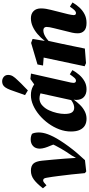

<svg xmlns="http://www.w3.org/2000/svg" viewBox="474 -1306 847 1836"><g transform="rotate(-90 898.0 -387.5)"><path d="M161 0Q156 -63 148.5 -127Q141 -191 133.5 -252Q126 -313 117 -364Q114 -386 107 -392.5Q100 -399 91 -399Q82 -399 70.5 -390Q59 -381 44 -367L16 -401Q60 -458 98.5 -487Q137 -516 184 -516Q230 -516 252 -492Q274 -468 280 -409Q285 -360 290 -304.5Q295 -249 299.5 -191.5Q304 -134 307 -77H302L329 -125Q347 -150 363 -175.5Q379 -201 394.5 -227Q410 -253 424 -281Q438 -309 451 -338Q457 -352 462 -365Q467 -378 470 -389L453 -253L422 -332Q411 -357 403.5 -381.5Q396 -406 395 -430Q395 -472 419.5 -495Q444 -518 483 -518Q501 -518 515 -514Q529 -510 537 -505Q543 -494 546 -480Q549 -466 550 -443Q550 -422 546 -400.5Q542 -379 533 -354.5Q524 -330 509 -300Q495 -272 471.5 -235Q448 -198 417.5 -156.5Q387 -115 353 -75Q319 -35 285 1L177 13Z M681 16Q644 16 617 0.5Q590 -15 574.5 -48Q559 -81 559 -133Q559 -189 579.5 -244Q600 -299 635.5 -348Q671 -397 716 -435Q761 -473 810 -494.5Q859 -516 906 -516Q932 -516 952.5 -511Q973 -506 991 -496Q1009 -486 1026 -472L965 -399Q941 -418 919.5 -426Q898 -434 876 -434Q864 -434 851.5 -431Q839 -428 826 -420.5Q813 -413 802 -401Q778 -378 761.5 -342Q745 -306 736 -266.5Q727 -227 727 -194Q727 -143 742.5 -122.5Q758 -102 786 -102Q801 -102 817 -107.5Q833 -113 849.5 -124Q866 -135 883 -151L886 -107H864Q842 -76 814.5 -47.5Q787 -19 753 -1.5Q719 16 681 16ZM963 16Q917 16 889.5 -8.5Q862 -33 861 -81Q861 -86 861.5 -90Q862 -94 862.5 -98.5Q863 -103 864 -107H854L929 -448L960 -449L1061 -521L1113 -515L1034 -164Q1030 -147 1027 -133.5Q1024 -120 1024 -109Q1024 -98 1029 -91.5Q1034 -85 1045 -85Q1059 -85 1072 -99.5Q1085 -114 1106 -144L1146 -119Q1127 -84 1100.5 -53.5Q1074 -23 1039.5 -3.5Q1005 16 963 16ZM907 -572Q916 -596 924 -619.5Q932 -643 940.5 -666.5Q949 -690 957 -713Q969 -744 981 -761Q993 -778 1007.5 -784.5Q1022 -791 1038 -791Q1063 -791 1081.5 -775.5Q1100 -760 1100 -734Q1100 -709 1087.5 -688.5Q1075 -668 1049 -642Q1034 -625 1017.5 -609Q1001 -593 984.5 -577Q968 -561 952 -545Z M1213 11 1183 -2 1272 -422 1327 -389 1190 -400 1200 -453 1406 -514 1444 -500 1422 -365 1428 -359 1399 -227Q1387 -171 1375.5 -114Q1364 -57 1352 0ZM1597 16Q1545 16 1521.5 -7Q1498 -30 1498 -68Q1498 -95 1504 -121.5Q1510 -148 1516 -170L1547 -296Q1553 -320 1556 -336.5Q1559 -353 1559 -366Q1559 -381 1550.5 -389Q1542 -397 1526 -397Q1509 -397 1490.5 -390Q1472 -383 1451 -368Q1430 -353 1405 -329L1402 -382H1424Q1457 -424 1492 -453.5Q1527 -483 1564.5 -499.5Q1602 -516 1642 -516Q1685 -516 1710.5 -490.5Q1736 -465 1736 -420Q1736 -394 1732 -371Q1728 -348 1722 -324L1681 -161Q1678 -145 1675 -131.5Q1672 -118 1672 -108Q1672 -97 1676.5 -91Q1681 -85 1691 -85Q1705 -85 1718.5 -98.5Q1732 -112 1753 -143L1793 -118Q1774 -85 1746.5 -54Q1719 -23 1682 -3.5Q1645 16 1597 16Z"/></g></svg>

Font: Source Serif 4 ExtraBold
Style: Italic
Weight: 800
Italic angle: -12°
Designer: Frank Grießhammer
Foundry: Adobe Systems Incorporated
Version: Version 4.004;hotconv 1.0.116;makeotfexe 2.5.65601